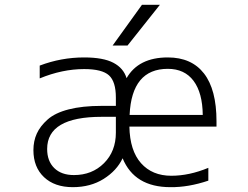

<svg xmlns="http://www.w3.org/2000/svg" viewBox="-20 -774 1040 805"><path d="M523.4 -292H830.1Q829.1 -384.8 791.5 -435.1Q753.9 -485.4 683.6 -485.4Q532.2 -485.4 523.4 -292ZM650.4 -753.9 514.6 -583H452.1L575.2 -753.9ZM465.8 -284.2H406.2Q177.7 -284.2 177.7 -149.4Q177.7 -98.6 207.5 -69.3Q237.3 -40 290 -40Q366.2 -40 416 -89.8Q465.8 -139.6 465.8 -217.8V-260.7ZM683.6 -533.2Q783.2 -533.2 835.4 -465.8Q887.7 -398.4 887.7 -265.6V-243.2H522.5Q524.4 -142.6 571.3 -89.8Q618.2 -37.1 698.2 -37.1Q773.4 -37.1 853.5 -70.3V-16.6Q769.5 11.7 694.3 10.7Q543.9 10.7 494.1 -110.4Q469.7 -58.6 414.6 -23.9Q359.4 10.7 285.2 10.7Q209 10.7 164.6 -31.2Q120.1 -73.2 120.1 -144.5Q120.1 -182.6 134.3 -213.9Q148.4 -245.1 179.7 -272.9Q210.9 -300.8 268.1 -315.4Q325.2 -330.1 406.2 -330.1H465.8V-365.2Q465.8 -431.6 437 -458Q408.2 -484.4 333 -484.4Q241.2 -484.4 146.5 -445.3V-499Q236.3 -533.2 333 -533.2Q413.1 -533.2 455.6 -510.7Q498 -488.3 510.7 -446.3Q560.5 -533.2 683.6 -533.2Z"/></svg>

Font: GenEi Gothic M Light
Style: Regular
Weight: 300
Designer: o_tamon (Modified); [Source Han Sans]
Ryoko NISHIZUKA  (kana & ideographs); Paul D. Hunt (Latin, Greek & Cyrillic); Wenl
Version: Version 1.1a;Original Version 1.004